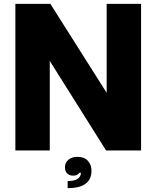

<svg xmlns="http://www.w3.org/2000/svg" viewBox="-20 -783 814 999"><path d="M239 0H60V-763H242L535 -300V-763H714V0H532L239 -466ZM332 159Q386 159 398 131Q401 125 401 116H393Q384 131 361 131Q342 131 330 120Q318 109 318 87Q318 63 336 48Q354 33 383 33Q418 33 437 53.5Q456 74 456 105Q456 196 332 196Z"/></svg>

Font: Open Sauce One Black
Style: Regular
Weight: 900
Designer: Alfredo Marco Pradil
Foundry: Creative Sauce Fz LLC
Version: Version 1.477